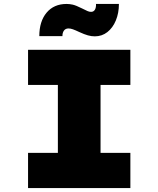

<svg xmlns="http://www.w3.org/2000/svg" viewBox="-20 -952 802 972"><path d="M122 0V-178H273V-522H122V-700H640V-522H489V-178H640V0ZM460 -768Q443 -768 425 -773Q407 -778 381 -790Q362 -799 349.5 -803.5Q337 -808 327 -808Q312 -808 304 -797.5Q296 -787 296 -769H179Q179 -844 216 -888Q253 -932 317 -932Q332 -932 348 -928.5Q364 -925 396 -909Q414 -900 423 -896Q432 -892 441 -892Q454 -892 460.5 -903Q467 -914 466 -932H582Q582 -886 566.5 -848.5Q551 -811 523.5 -789.5Q496 -768 460 -768Z"/></svg>

Font: Lexend Exa Black
Style: Regular
Weight: 900
Designer: Bonnie Shaver-Troup, Thomas Jockin
Foundry: Lexend
Version: Version 1.007